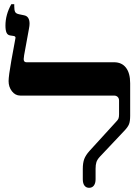

<svg xmlns="http://www.w3.org/2000/svg" viewBox="-20 -889 661 916"><path d="M375 -34V-83Q375 -112 382 -130.5Q389 -149 407 -169L532 -306Q542 -316 545 -323Q548 -330 548 -344V-409Q548 -420 541.5 -426.5Q535 -433 524 -433H77Q53 -433 37 -453.5Q21 -474 21 -502Q21 -526 34 -599.5Q47 -673 53 -703L54 -709Q54 -715 47 -717L28 -720Q16 -722 11 -733.5Q6 -745 6 -767Q6 -819 34 -869H48V-859Q48 -841 52 -832.5Q56 -824 71 -821L95 -816Q121 -811 121 -776Q121 -766 118 -751L95 -625Q93 -611 93 -607Q93 -592 106 -592H524Q561 -592 581 -566Q601 -540 601 -492V-337Q601 -310 595.5 -296.5Q590 -283 575 -267L457 -142Q444 -128 440 -115.5Q436 -103 436 -84V-34Q436 -15 428 -4Q420 7 405 7Q391 7 383 -3.5Q375 -14 375 -34Z"/></svg>

Font: Noto Serif Hebrew CondExtraBold
Style: Regular
Weight: 800
Width: 3
Designer: Monotype Design Team
Foundry: Monotype Imaging Inc.
Version: Version 1.000